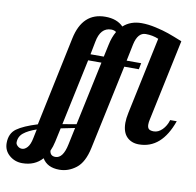

<svg xmlns="http://www.w3.org/2000/svg" viewBox="-311 -854 1235 1209"><g transform="rotate(10 306.5 -249.5)"><path d="M-91 250Q-139 250 -174 219.5Q-209 189 -209 142Q-209 80 -166.5 49.5Q-124 19 -36 -8L84 -579Q120 -749 266 -749Q340 -749 381 -707Q427 -749 498 -749Q540 -749 589 -738Q638 -727 672 -715Q706 -703 763 -680L653 -160Q649 -143 649 -128Q649 -108 658.5 -99.5Q668 -91 690 -91Q719 -91 744 -116Q769 -141 780 -179H822Q757 6 612 6Q564 6 534.5 -24Q505 -54 505 -114Q505 -141 513 -179L617 -670Q579 -686 535 -686Q484 -686 467 -607L445 -500H538L530 -460H437L322 80Q302 174 253 212Q204 250 146 250Q69 250 37 196Q-11 250 -91 250ZM206 -460 116 -36 204 -51 291 -460ZM71 142Q75 175 108 175Q157 175 176 83L199 -26L110 -8L91 80Q84 113 71 142ZM299 -500 316 -579Q326 -628 348 -666Q335 -676 316 -676Q247 -676 230 -582L214 -500ZM-148 128Q-148 139 -136 150Q-124 161 -108 161Q-90 161 -73.5 142.5Q-57 124 -49 83L-37 25Q-90 43 -119 66.5Q-148 90 -148 128Z"/></g></svg>

Font: Lobster 1.4
Style: Regular
Weight: 400
Designer: Pablo Impallari
Foundry: Pablo Impallari. www.impallari.com
Version: Version 1.4